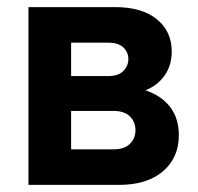

<svg xmlns="http://www.w3.org/2000/svg" viewBox="-20 -520 557 540"><path d="M60 -500H304Q379 -500 421 -466Q463 -432 463 -375Q463 -337 443.5 -308.5Q424 -280 389 -266Q434 -251 458.5 -219Q483 -187 483 -140Q483 -76 438 -38Q393 0 315 0H60ZM284 -306Q313 -306 327 -320.5Q341 -335 341 -354Q341 -373 327 -386.5Q313 -400 284 -400H180V-306ZM299 -100Q330 -100 345.5 -115.5Q361 -131 361 -154Q361 -177 345.5 -192.5Q330 -208 299 -208H180V-100Z"/></svg>

Font: NT Somic Bold
Style: Regular
Weight: 700
Designer: Ravid Balaliev — lead type designer, mastering
Michael Voronin — secret advisor, marketing
Ivan Kovalenko — best boy
Foundry: NT Type
Version: Version 0.7